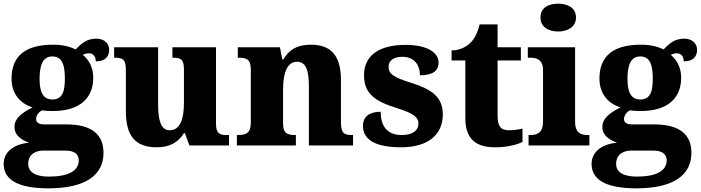

<svg xmlns="http://www.w3.org/2000/svg" viewBox="-27 -794 3825 1048"><path d="M237 234C441 234 538 161 538 40C538 -60 473 -115 335 -115H216C188 -115 170 -123 170 -144C170 -166 188 -186 204 -192C215 -189 246 -188 261 -188C413 -188 482 -262 482 -370C482 -428 457 -468 425 -495C434 -499 445 -503 460 -503C476 -503 496 -491 496 -459C551 -459 569 -489 569 -522C569 -555 544 -583 499 -583C447 -583 417 -557 386 -524C352 -541 313 -550 261 -550C106 -550 36 -483 36 -365C36 -279 86 -228 151 -208C90 -177 52 -147 52 -101C52 -53 93 -29 132 -15C49 -8 -7 35 -7 101C-7 188 73 234 237 234ZM259 -251C203 -251 189 -300 189 -364C189 -430 203 -486 258 -486C316 -486 327 -432 327 -365C327 -299 316 -251 259 -251ZM240 170C173 170 127 149 127 101C127 44 173 28 208 28H331C380 28 403 49 403 81C403 138 347 170 240 170Z M829 10C899 10 946 -17 977 -67H982L1007 0H1223V-57H1213C1176 -57 1152 -61 1152 -119V-536H914V-479H918C954 -479 977 -474 977 -418V-231C977 -140 954 -83 899 -83C850 -83 836 -140 836 -226V-536H596V-479H600C650 -479 660 -464 660 -407V-188C660 -55 709 10 829 10Z M1266 0H1588V-57H1584C1540 -57 1518 -67 1518 -122V-305C1518 -385 1536 -457 1594 -457C1644 -457 1659 -408 1659 -322V0H1900V-57H1896C1851 -57 1834 -66 1834 -128V-358C1834 -493 1777 -550 1671 -550C1587 -550 1547 -516 1519 -469H1514L1501 -536H1271V-479H1275C1319 -479 1342 -470 1342 -415V-125C1342 -66 1315 -57 1270 -57H1266Z M2162 10C2311 10 2390 -60 2390 -169C2390 -270 2322 -309 2214 -343C2122 -372 2094 -390 2094 -430C2094 -465 2124 -484 2170 -484C2225 -484 2265 -449 2265 -383C2335 -383 2367 -407 2367 -453C2367 -501 2315 -549 2186 -549C2050 -549 1960 -497 1960 -383C1960 -284 2018 -242 2136 -205C2221 -178 2257 -159 2257 -119C2257 -86 2231 -57 2165 -57C2095 -57 2051 -96 2051 -184C1999 -184 1954 -164 1954 -107C1954 -41 2007 10 2162 10Z M2676 10C2750 10 2802 -8 2825 -19V-92C2804 -87 2777 -83 2751 -83C2703 -83 2689 -108 2689 -165V-464H2816V-536H2689V-661H2591C2581 -618 2564 -585 2545 -565C2525 -543 2489 -519 2438 -519V-464H2513V-149C2513 -32 2574 10 2676 10Z M3020 -622C3072 -622 3117 -648 3117 -698C3117 -751 3072 -774 3020 -774C2965 -774 2923 -751 2923 -698C2923 -648 2965 -622 3020 -622ZM2858 0H3190V-57H3179C3140 -57 3112 -73 3112 -128V-536H2854V-479H2870C2908 -479 2937 -463 2937 -412V-130C2937 -73 2909 -57 2870 -57H2858Z M3446 234C3650 234 3747 161 3747 40C3747 -60 3682 -115 3544 -115H3425C3397 -115 3379 -123 3379 -144C3379 -166 3397 -186 3413 -192C3424 -189 3455 -188 3470 -188C3622 -188 3691 -262 3691 -370C3691 -428 3666 -468 3634 -495C3643 -499 3654 -503 3669 -503C3685 -503 3705 -491 3705 -459C3760 -459 3778 -489 3778 -522C3778 -555 3753 -583 3708 -583C3656 -583 3626 -557 3595 -524C3561 -541 3522 -550 3470 -550C3315 -550 3245 -483 3245 -365C3245 -279 3295 -228 3360 -208C3299 -177 3261 -147 3261 -101C3261 -53 3302 -29 3341 -15C3258 -8 3202 35 3202 101C3202 188 3282 234 3446 234ZM3468 -251C3412 -251 3398 -300 3398 -364C3398 -430 3412 -486 3467 -486C3525 -486 3536 -432 3536 -365C3536 -299 3525 -251 3468 -251ZM3449 170C3382 170 3336 149 3336 101C3336 44 3382 28 3417 28H3540C3589 28 3612 49 3612 81C3612 138 3556 170 3449 170Z"/></svg>

Font: Noto Serif Gurmukhi ExtraBold
Style: Regular
Weight: 800
Designer: Vaibhav Singh and the Monotype Design Team
Foundry: Monotype Imaging Inc.
Version: Version 2.004